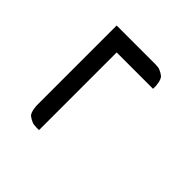

<svg xmlns="http://www.w3.org/2000/svg" viewBox="-28 -496 512 512"><g transform="rotate(-45 228.0 -240.0)"><path d="M56.2 -283.2V-293L57.1 -304.2L59.1 -310.1L63 -317.9L68.8 -326.2L76.2 -330.1L83 -332L96.2 -334H399.9V-187L398.9 -175.8L397 -169.9L393.1 -162.1L387.2 -153.8L379.9 -149.9L373 -147.9L359.9 -146H349.1V-283.2Z"/></g></svg>

Font: Petahja
Style: Regular
Weight: 400
Designer: T. Christopher White
Version: Version 1.1